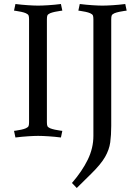

<svg xmlns="http://www.w3.org/2000/svg" viewBox="-20 -678 682 958"><path d="M214 -582V-68Q214 -55 216.5 -49Q219 -43 230 -38Q240 -34 254 -31Q268 -28 279.5 -26.5Q291 -25 291 -25L284 8Q253 4 221.5 2Q190 0 170 0Q151 0 120 2Q89 4 57 8L50 -25Q50 -25 61 -26.5Q72 -28 86 -31Q100 -34 109 -38Q120 -43 122.5 -49Q125 -55 125 -68V-582Q125 -595 122.5 -601Q120 -607 109 -612Q100 -616 86 -619Q72 -622 61 -623.5Q50 -625 50 -625L57 -658Q89 -654 120 -652Q151 -650 170 -650Q190 -650 221.5 -652Q253 -654 284 -658L291 -625Q291 -625 279.5 -623.5Q268 -622 254 -619Q240 -616 230 -612Q219 -607 216.5 -601Q214 -595 214 -582ZM535 -582V-50Q535 -4 530 32.5Q525 69 504 105.5Q483 142 435 189L363 260L339 235Q390 176 418 118.5Q446 61 446 0V-582Q446 -595 443.5 -601Q441 -607 430 -612Q421 -616 407 -619Q393 -622 382 -623.5Q371 -625 371 -625L378 -658Q410 -654 441 -652Q472 -650 491 -650Q511 -650 542.5 -652Q574 -654 605 -658L612 -625Q612 -625 600.5 -623.5Q589 -622 575 -619Q561 -616 551 -612Q540 -607 537.5 -601Q535 -595 535 -582Z"/></svg>

Font: Buenard
Style: Regular
Weight: 400
Version: Version 2.000